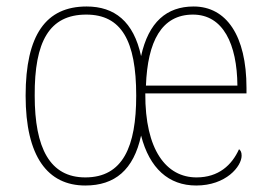

<svg xmlns="http://www.w3.org/2000/svg" viewBox="-20 -562 830 592"><path d="M243 10C334 10 392 -38 415 -144C441 -43 500 10 585 10C677 10 725 -49 725 -82C725 -93 722 -98 717 -102C695 -53 654 -15 586 -15C493 -15 427 -99 428 -274H740V-291C740 -452 678 -542 577 -542C494 -542 438 -494 415 -389C392 -496 333 -542 247 -542C122 -542 59 -455 59 -267C59 -79 127 10 243 10ZM243 -15C134 -15 87 -105 87 -267C86 -434 132 -517 246 -517C354 -517 400 -437 400 -267C400 -110 359 -15 243 -15ZM712 -298H430C435 -434 478 -517 575 -517C668 -517 711 -426 712 -298Z"/></svg>

Font: Noto Serif Armenian SemiCondensed Thin
Style: Regular
Weight: 100
Width: 4
Designer: Monotype Design Team
Foundry: Monotype Imaging Inc.
Version: Version 2.008